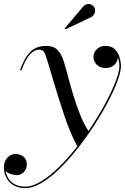

<svg xmlns="http://www.w3.org/2000/svg" viewBox="-87 -705 640 985"><path d="M42 260Q8.5 260 -16 246.2Q-40.5 232.5 -53.8 208Q-67 183.5 -67 151Q-67 134.5 -59.5 119.2Q-52 104 -38.2 94.5Q-24.5 85 -5.5 85Q7 85 20 90.5Q33 96 41.8 107.8Q50.5 119.5 50.5 138.5Q50.5 163 34.8 178.2Q19 193.5 0 193.5Q-13 193.5 -28.5 189Q-44 184.5 -55 175.2Q-66 166 -66 151H-59.5Q-59.5 182 -47.2 204.8Q-35 227.5 -12 240Q11 252.5 41.5 252.5Q80 252.5 124.5 225.2Q169 198 215.8 152Q262.5 106 307.2 48.8Q352 -8.5 391.5 -70Q431 -131.5 461 -189Q491 -246.5 508.2 -292.8Q525.5 -339 525.5 -366Q525.5 -385.5 519 -407.8Q512.5 -430 497 -446Q481.5 -462 454.5 -462V-468.5Q473 -468.5 487.2 -460.5Q501.5 -452.5 509.5 -439.8Q517.5 -427 517.5 -413Q517.5 -396.5 509 -383.5Q500.5 -370.5 486.5 -363.2Q472.5 -356 455.5 -356Q425.5 -356 409 -373.2Q392.5 -390.5 392.5 -413Q392.5 -436 409.8 -452.8Q427 -469.5 454.5 -469.5Q485 -469.5 502.2 -452.2Q519.5 -435 526.5 -410.8Q533.5 -386.5 533.5 -366Q533.5 -338 516.2 -290.8Q499 -243.5 468.5 -185.2Q438 -127 398.2 -65.2Q358.5 -3.5 313 54.5Q267.5 112.5 220.2 159Q173 205.5 127.2 232.8Q81.5 260 42 260ZM313 51.5Q295 20 277 -22.2Q259 -64.5 242.8 -112.5Q226.5 -160.5 211.5 -208.8Q196.5 -257 183.8 -300.2Q171 -343.5 161 -377.2Q151 -411 144 -429Q141 -437 134.2 -443.5Q127.5 -450 110.5 -450Q92.5 -450 69.2 -428.5Q46 -407 23 -343.5L16 -346.5Q32.5 -391.5 51.2 -418.5Q70 -445.5 93.8 -457.5Q117.5 -469.5 148.5 -469.5Q191 -469.5 211.2 -445.5Q231.5 -421.5 241.5 -385.5Q252 -352 264 -305.5Q276 -259 291.5 -209Q307 -159 326.2 -111.5Q345.5 -64 370 -28Q362.5 -17 356 -7.5Q349.5 2 343 11Q336.5 20 329.2 30Q322 40 313 51.5ZM249 -554.5 244.5 -559 341 -673Q348.5 -680.5 357 -683Q365.5 -685.5 373.2 -684Q381 -682.5 387.2 -678Q393.5 -673.5 397 -667.5Q401.5 -659.5 401 -649.8Q400.5 -640 396 -631.8Q391.5 -623.5 383.5 -618.5Z"/></svg>

Font: Bodoni Moda 28pt
Style: Italic
Weight: 400
Italic angle: -13°
Designer: Owen Earl
Foundry: indestructible type
Version: Version 2.004